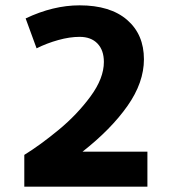

<svg xmlns="http://www.w3.org/2000/svg" viewBox="-20 -699 644 719"><path d="M532 0H71V-119Q131 -156 200 -213Q269 -270 319 -338Q369 -406 369 -467Q369 -511 345 -536Q321 -561 278 -561Q241 -561 198 -549Q155 -537 117 -518L76 -630Q179 -679 278 -679Q393 -679 456 -624.5Q519 -570 519 -477Q519 -390 457.5 -302.5Q396 -215 289 -131H532Z"/></svg>

Font: XXII Aven Bold
Style: Regular
Weight: 700
Designer: Lecter Johnson
Foundry: Doubletwo Studios
Version: Version 1.001